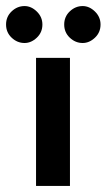

<svg xmlns="http://www.w3.org/2000/svg" viewBox="-42 -614 352 634"><path d="M189 -423V0H77V-423ZM39 -594Q61 -594 79.5 -576Q98 -558 98 -533Q98 -507 79.5 -489.5Q61 -472 39 -472Q15 -472 -3.5 -489.5Q-22 -507 -22 -533Q-22 -559 -3.5 -576.5Q15 -594 39 -594ZM231 -594Q253 -594 271.5 -576Q290 -558 290 -533Q290 -507 271.5 -489.5Q253 -472 231 -472Q207 -472 188.5 -489.5Q170 -507 170 -533Q170 -559 188.5 -576.5Q207 -594 231 -594Z"/></svg>

Font: Josefin Sans SemiBold
Style: Regular
Weight: 600
Designer: Santiago Orozco
Foundry: Typemade
Version: Version 2.000